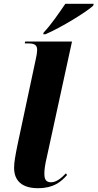

<svg xmlns="http://www.w3.org/2000/svg" viewBox="-20 -978 512 1008"><path d="M209 -807 207 -798H218C299 -832 437 -917 469 -948L472 -958H323C293 -914 246 -845 209 -807ZM179 10C261 10 299 -22 332 -59L326 -68C304 -45 277 -21 248 -21C223 -21 213 -35 213 -64C212 -83 217 -117 226 -154L358 -760H112L110 -750H131C169 -750 175 -735 175 -715C175 -704 172 -684 168 -668L72 -218C60 -159 54 -125 54 -97C54 -27 98 10 179 10Z"/></svg>

Font: Noto Serif Display SemiCondensed ExtraBold
Style: Italic
Weight: 800
Width: 4
Italic angle: -12°
Designer: Monotype Design Team
Foundry: Monotype Imaging Inc.
Version: Version 2.009